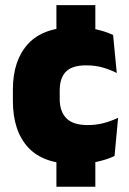

<svg xmlns="http://www.w3.org/2000/svg" viewBox="-20 -610 492 730"><path d="M342.5 -590.5V-415H194.5V-590.5ZM342.5 -81V100H194.5V-81ZM265.5 13.5Q145 13.5 87 -49.5Q29 -112.5 29 -227V-269.5Q29 -380.5 87 -443.5Q145 -506.5 265 -506.5Q294.5 -506.5 321 -502.8Q347.5 -499 370 -492.2Q392.5 -485.5 410 -477L424 -332.5Q399.5 -345 371 -353.2Q342.5 -361.5 307.5 -361.5Q253.5 -361.5 230.2 -337Q207 -312.5 207 -266.5V-234Q207 -186 232.5 -160.2Q258 -134.5 312.5 -134.5Q346.5 -134.5 374.2 -142Q402 -149.5 429 -162L415.5 -17Q388 -3.5 349 5Q310 13.5 265.5 13.5Z"/></svg>

Font: Anek Malayalam Medium ExtraBold
Style: Regular
Weight: 800
Version: Version 1.003